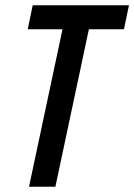

<svg xmlns="http://www.w3.org/2000/svg" viewBox="-20 -708 509 728"><path d="M90 0 217 -597H85L104 -688H469L450 -597H317L190 0Z"/></svg>

Font: Saira Condensed Medium
Style: Italic
Weight: 500
Width: 3
Italic angle: -12°
Designer: Hector Gatti with collaboration of the Omnibus-Type team
Foundry: Omnibus-Type
Version: Version 1.101